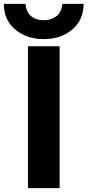

<svg xmlns="http://www.w3.org/2000/svg" viewBox="-48 -972 453 994"><path d="M96.7 2V-732.4H260.7V2ZM-28.3 -952.1H84Q86.9 -910.2 112.8 -888.7Q138.7 -867.2 178.2 -867.2Q217.8 -867.2 244.6 -888.7Q271.5 -910.2 274.4 -952.1H384.8Q384.8 -869.1 326.2 -819.3Q267.6 -769.5 178.7 -769.5Q89.8 -769.5 30.8 -819.3Q-28.3 -869.1 -28.3 -952.1Z"/></svg>

Font: Gen Shin Gothic Bold
Style: Bold
Weight: 700
Designer: [Source Han Sans]
Ryoko NISHIZUKA  (kana & ideographs); Paul D. Hunt (Latin, Greek & Cyrillic); Wenlong ZHANG  (bopomofo
Version: Version 1.002.20150607